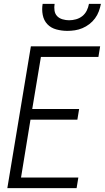

<svg xmlns="http://www.w3.org/2000/svg" viewBox="-20 -975 543 995"><path d="M18 0 140 -735H499L490 -680H192L147 -410H390L381 -355H138L89 -55H386L377 0ZM329 -815Q300 -815 272 -822.5Q244 -830 225.5 -849.5Q207 -869 201.5 -897.5Q196 -926 201 -955H263Q260 -938 262.5 -920.5Q265 -903 276 -891.5Q287 -880 304 -875Q321 -870 338 -870Q356 -870 374 -875Q392 -880 406.5 -891.5Q421 -903 429.5 -920Q438 -937 441 -955H503Q499 -935 492 -916Q485 -897 472.5 -880Q460 -863 443 -850Q426 -837 407 -829Q388 -821 368 -818Q348 -815 329 -815Z"/></svg>

Font: Iosevka Curly Light Oblique
Style: Regular
Weight: 300
Italic angle: -9°
Monospace: yes
Designer: Belleve Invis
Foundry: Belleve Invis
Version: Version 11.1.0; ttfautohint (v1.8.3)